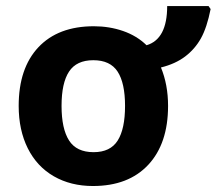

<svg xmlns="http://www.w3.org/2000/svg" viewBox="-20 -603 713 632"><path d="M533.2 -254.4Q533.2 -130.4 468 -60.5Q402.8 9.3 286.1 9.3Q212.9 9.3 157.2 -22.7Q101.6 -54.7 71.5 -114.7Q41.5 -174.8 41.5 -254.4Q41.5 -378.4 106.4 -447.5Q171.4 -516.6 289.1 -516.6Q339.8 -516.6 385 -501Q430.2 -485.4 462.4 -454.1Q530.3 -474.1 530.3 -583H666.5L673.3 -573.2Q661.1 -512.2 641.4 -476.8Q621.6 -441.4 589.4 -417Q557.1 -392.6 509.8 -380.9Q533.2 -324.2 533.2 -254.4ZM182.6 -254.4Q182.6 -179.2 207.3 -140.6Q231.9 -102.1 288.1 -102.1Q343.3 -102.1 367.4 -140.4Q391.6 -178.7 391.6 -254.4Q391.6 -329.6 367.2 -367.2Q342.8 -404.8 287.1 -404.8Q231.9 -404.8 207.3 -367.4Q182.6 -330.1 182.6 -254.4Z"/></svg>

Font: Bpm'online Open Sans
Style: Bold
Weight: 700
Foundry: Ascender Corporation
Version: Version 1.10